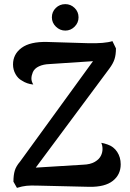

<svg xmlns="http://www.w3.org/2000/svg" viewBox="-20 -902 629 929"><path d="M564 -107Q564 -57 526 -27Q488 3 413 2L159 -4Q128 -5 108 -3Q88 -1 62 7L45 -23Q45 -55 51.5 -76.5Q58 -98 77 -120L430 -606L219 -592Q190 -591 168.5 -581Q147 -571 139 -553Q132 -536 132 -522Q132 -508 141 -493Q110 -496 86 -512Q67 -522 55 -543.5Q43 -565 43 -590Q43 -640 84.5 -670.5Q126 -701 208 -699L406 -693Q487 -691 524 -703L541 -668Q541 -637 534 -615.5Q527 -594 509 -570L153 -91L381 -105Q417 -106 439 -119Q461 -132 469 -150Q476 -165 476 -181Q476 -198 470 -211Q483 -209 500 -203Q530 -193 547 -167Q564 -141 564 -107ZM231 -818Q231 -845 250 -863.5Q269 -882 296 -882Q322 -882 341 -863.5Q360 -845 360 -818Q360 -792 341 -773Q322 -754 296 -754Q270 -754 250.5 -773Q231 -792 231 -818Z"/></svg>

Font: Arima Madurai ExtraBold
Style: Regular
Weight: 800
Designer: Joana Correia and Natanael Gama
Foundry: NDISCOVER
Version: Version 1.020